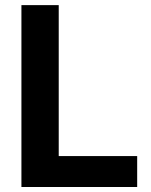

<svg xmlns="http://www.w3.org/2000/svg" viewBox="-20 -748 605 768"><path d="M65.7 -727.5H214.9V-123.7H528.7V0H65.7Z"/></svg>

Font: Raveo Variable
Style: Regular
Weight: 400
Designer: Jakub Foglar, Rasmus Andersson (Inter)
Foundry: Jakubfoglar.com
Version: Version 1.000;Glyphs 3.2.3 (3260)